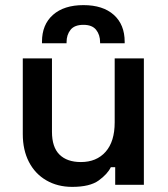

<svg xmlns="http://www.w3.org/2000/svg" viewBox="-20 -722 655 750"><path d="M262 8Q205 8 161 -17.5Q117 -43 93 -89.5Q69 -136 69 -198V-494H183V-207Q183 -147 212.5 -118Q242 -89 296 -89Q357 -89 392.5 -129Q428 -169 428 -244V-494H542V0H430V-69H413Q400 -42 365.5 -17Q331 8 262 8ZM144 -553V-559Q144 -626 187 -664Q230 -702 306 -702Q382 -702 424.5 -664Q467 -626 467 -559V-553H371V-557Q371 -586 355.5 -605.5Q340 -625 306 -625Q271 -625 255.5 -605.5Q240 -586 240 -557V-553Z"/></svg>

Font: Space Grotesk Light SemiBold
Style: Regular
Weight: 600
Version: Version 2.000